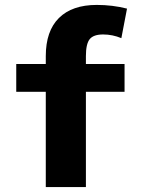

<svg xmlns="http://www.w3.org/2000/svg" viewBox="-20 -760 597 780"><path d="M46 -387V-500H166V-532Q166 -634 219.5 -687Q273 -740 373 -740Q437 -740 496 -725L473 -605Q437 -620 399 -620Q360 -620 344.5 -601Q329 -582 329 -532V-500H486V-387H329V0H166V-387Z"/></svg>

Font: M PLUS 1p ExtraBold
Style: Regular
Weight: 800
Version: Version 1.062